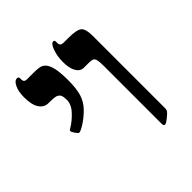

<svg xmlns="http://www.w3.org/2000/svg" viewBox="-166 -706 828 828"><g transform="rotate(-45 248.0 -291.5)"><path d="M421.9 -43.9Q421.9 -33.2 416.5 -26.6Q411.1 -20 395 -7.1Q378.9 5.9 373 5.9Q367.2 5.9 365.5 2.4Q363.8 -1 363.8 -12.2V-359.9Q363.8 -384.8 361.3 -395.5Q358.9 -406.2 352.5 -410.6Q346.2 -415 326.2 -415H297.9Q275.9 -415 263.4 -436.8Q251 -458.5 251 -496.1Q251 -530.8 261.2 -559.8Q271.5 -588.9 284.2 -588.9Q292 -588.9 292 -580.1V-570.8Q292 -553.2 312 -553.2H339.8Q391.6 -553.2 406.7 -540.5Q421.9 -527.8 421.9 -485.8ZM211.9 -422.9Q211.9 -373 202.1 -342Q192.4 -311 169.2 -287.4Q146 -263.7 120.4 -247.3Q94.7 -231 85.9 -231Q84 -231 81.8 -232.4Q79.6 -233.9 71.3 -245.4Q63 -256.8 63 -264.2Q63 -267.1 67.9 -270Q97.7 -287.1 122.8 -314Q147.9 -340.8 147.9 -369.1Q147.9 -387.7 143.3 -397.5Q138.7 -407.2 127.4 -411.1Q116.2 -415 87.9 -415H81.1Q56.2 -415 40.5 -437.7Q24.9 -460.4 24.9 -507.8Q24.9 -541.5 35.6 -564.2Q46.4 -586.9 60.1 -586.9Q70.8 -586.9 70.8 -579.1V-569.8Q70.8 -553.2 87.9 -553.2H128.9Q147.9 -553.2 163.3 -550.8Q178.7 -548.3 189.5 -535.9Q200.2 -523.4 206.1 -497.1Q211.9 -470.7 211.9 -422.9Z"/></g></svg>

Font: Tinos
Style: Bold
Weight: 700
Designer: Steve Matteson
Foundry: Monotype Imaging Inc.
Version: Version 1.23